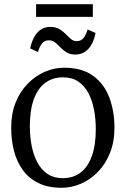

<svg xmlns="http://www.w3.org/2000/svg" viewBox="-20 -879 596 910"><path d="M33 -273Q33 -340.5 54.2 -393.2Q75.5 -446 111.8 -482.8Q148 -519.5 192.5 -538.8Q237 -558 283.5 -558Q370.5 -558 423 -518.5Q475.5 -479 499 -414.5Q522.5 -350 522.5 -274.5Q522.5 -207 501.2 -154Q480 -101 444 -64.2Q408 -27.5 363.5 -8.2Q319 11 272.5 11Q207 11 161.2 -11.8Q115.5 -34.5 87.2 -74.2Q59 -114 46 -165Q33 -216 33 -273ZM277.5 -34.5Q326.5 -34.5 361.5 -60.8Q396.5 -87 415.2 -139Q434 -191 434 -267Q434 -315.5 425.5 -359.5Q417 -403.5 398.8 -438Q380.5 -472.5 351 -492.5Q321.5 -512.5 278.5 -512.5Q229.5 -512.5 194.2 -486.2Q159 -460 140.2 -408.5Q121.5 -357 121.5 -280Q121.5 -231.5 130.2 -187.2Q139 -143 157.5 -108.5Q176 -74 205.8 -54.2Q235.5 -34.5 277.5 -34.5ZM123 -649.5Q133 -698 157.2 -724.8Q181.5 -751.5 218.5 -751.5Q244.5 -751.5 261.5 -741.2Q278.5 -731 291.2 -717.8Q304 -704.5 316 -694.2Q328 -684 343.5 -684Q364 -684 375.8 -698.8Q387.5 -713.5 395.5 -739.5L433 -722.5Q423.5 -674 398.8 -647.2Q374 -620.5 336.5 -620.5Q312 -620.5 295.5 -630.8Q279 -641 266.5 -654.2Q254 -667.5 241.2 -677.8Q228.5 -688 212 -688Q191 -688 179.2 -673.2Q167.5 -658.5 160 -632.5ZM420 -859V-799H151V-859Z"/></svg>

Font: Merriweather 48pt Light
Style: Regular
Weight: 300
Version: Version 2.100